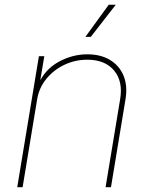

<svg xmlns="http://www.w3.org/2000/svg" viewBox="-20 -780 624 800"><path d="M134.8 -366.2 74.2 0H51.8L142.1 -545.9H164.6L145 -428.7H139.2Q167.5 -491.2 224.6 -522.5Q281.7 -553.7 343.8 -553.7Q399.9 -553.7 438.7 -530Q477.5 -506.3 494.9 -464.4Q512.2 -422.4 502.9 -366.2L442.4 0H419.9L480.5 -366.2Q493.2 -440.4 455.6 -485.8Q418 -531.2 343.8 -531.2Q293 -531.2 248.3 -510Q203.6 -488.8 173.1 -451.4Q142.6 -414.1 134.8 -366.2ZM335.9 -626.5 433.1 -760.3H462.4L358.4 -626.5Z"/></svg>

Font: Inter Thin
Style: Italic
Weight: 250
Italic angle: -9.3988°
Designer: Rasmus Andersson
Foundry: rsms
Version: Version 4.001;git-66647c0bb